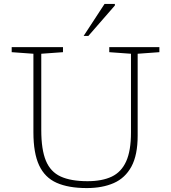

<svg xmlns="http://www.w3.org/2000/svg" viewBox="-20 -947 870 977"><path d="M646.5 -273V-673.5L536 -681.5V-707H791V-681.5L680.5 -673.5V-257Q680.5 -158 648.8 -99.5Q617 -41 559 -15.5Q501 10 421.5 10Q328.5 10 268.2 -16.8Q208 -43.5 179 -105.8Q150 -168 150 -274V-673.5L39.5 -681.5V-707H300.5V-681.5L190 -673.5V-285Q190 -186 213.5 -129.2Q237 -72.5 288.8 -48.8Q340.5 -25 425.5 -25Q499.5 -25 548.5 -48.2Q597.5 -71.5 622 -125.8Q646.5 -180 646.5 -273ZM405.5 -764 512 -927H564.5V-919L429.5 -764Z"/></svg>

Font: Newsreader Caption ExtraLight
Style: Regular
Weight: 275
Designer: Hugues Gentile
Foundry: Production Type
Version: Version 1.001